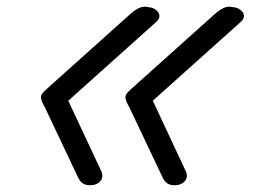

<svg xmlns="http://www.w3.org/2000/svg" viewBox="-20 -534 765 568"><path d="M246 14Q233 14 225 8.5Q217 3 211 -9L113 -216Q106 -228 103.5 -235Q101 -242 101 -246Q101 -254 109 -262Q117 -270 134 -285L366 -493Q381 -506 393 -511Q405 -516 418 -513Q432 -512 441 -505Q450 -498 451.5 -488.5Q453 -479 442 -469L182 -236L278 -31Q288 -12 277.5 1Q267 14 246 14ZM496 14Q483 14 475 8.5Q467 3 461 -9L363 -216Q356 -228 353.5 -235Q351 -242 351 -246Q351 -254 359 -262Q367 -270 384 -285L616 -493Q631 -506 643 -511Q655 -516 668 -513Q682 -512 691 -505Q700 -498 701.5 -488.5Q703 -479 692 -469L432 -236L528 -31Q538 -12 527.5 1Q517 14 496 14Z"/></svg>

Font: Playwrite CO Light
Style: Regular
Weight: 300
Version: Version 1.002